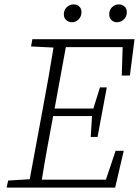

<svg xmlns="http://www.w3.org/2000/svg" viewBox="-20 -852 631 872"><path d="M121 -641 127 -674H591L570 -509H533L537 -638H279L228 -359H404L434 -455H465L423 -230H392L398 -325H221L219 -312Q206 -243 193.5 -174Q181 -105 170 -36H461L505 -167H542L503 0H10L17 -32L115 -38L175 -362Q188 -430 200 -499Q212 -568 223 -636ZM307 -751Q292 -751 281 -760.5Q270 -770 270 -787Q270 -807 283.5 -819.5Q297 -832 314 -832Q330 -832 340 -822.5Q350 -813 350 -797Q350 -777 337 -764Q324 -751 307 -751ZM511 -751Q497 -751 486.5 -760.5Q476 -770 476 -787Q476 -807 489 -819.5Q502 -832 519 -832Q535 -832 545.5 -822.5Q556 -813 556 -797Q556 -777 542.5 -764Q529 -751 511 -751Z"/></svg>

Font: Source Serif 4 SmText Light
Style: Italic
Weight: 300
Italic angle: -12°
Designer: Frank Grießhammer
Foundry: Adobe
Version: Version 4.005;hotconv 1.1.0;makeotfexe 2.6.0